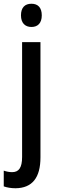

<svg xmlns="http://www.w3.org/2000/svg" viewBox="-49 -765 305 1025"><path d="M63 -683C63 -642 85 -621 119 -621C153 -621 174 -642 174 -683C174 -724 154 -745 119 -745C84 -745 63 -725 63 -683ZM34 240C123 239 167 184 167 75V-540H69V73C69 131 51 154 16 154C0 154 -14 151 -29 146V230C-12 236 10 240 34 240Z"/></svg>

Font: Noto Sans Thai Cond Med
Style: Regular
Weight: 500
Width: 3
Designer: Monotype Design Team
Foundry: Monotype Imaging Inc.
Version: Version 2.002